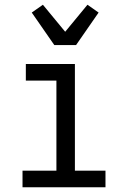

<svg xmlns="http://www.w3.org/2000/svg" viewBox="-20 -790 540 810"><path d="M75 0V-70H218V-450H89V-520H296V-70H425V0ZM209 -600 114 -737 161 -770 255 -656 349 -770 396 -737 301 -600Z"/></svg>

Font: Iosevka
Style: Regular
Weight: 400
Monospace: yes
Designer: Belleve Invis
Foundry: Belleve Invis
Version: Version 33.2.3; ttfautohint (v1.8.4)